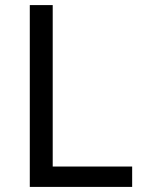

<svg xmlns="http://www.w3.org/2000/svg" viewBox="-20 -734 564 754"><path d="M97 0V-714H187V-80H499V0Z"/></svg>

Font: Noto Sans Tifinagh Air
Style: Regular
Weight: 400
Designer: JamraPatel
Foundry: JamraPatel LLC
Version: Version 2.006; ttfautohint (v1.8.4.7-5d5b)